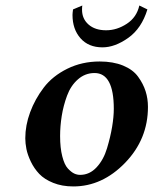

<svg xmlns="http://www.w3.org/2000/svg" viewBox="-20 -667 557 697"><path d="M198.2 -172.9Q198.2 -129.9 206.1 -99.4Q213.9 -68.8 226.3 -55.4Q238.8 -42 249.3 -37.1Q259.8 -32.2 271 -32.2Q305.2 -32.2 330.6 -59.6Q356 -86.9 368.4 -128.4Q380.9 -169.9 387 -206.5Q393.1 -243.2 393.1 -272Q393.1 -401.9 323.2 -401.9Q289.1 -401.9 262.9 -378.9Q236.8 -356 223.4 -319.6Q210 -283.2 204.1 -246.1Q198.2 -209 198.2 -172.9ZM71.8 -165Q71.8 -211.9 89.4 -259.5Q106.9 -307.1 138.9 -349.1Q170.9 -391.1 224.4 -417.5Q277.8 -443.8 341.8 -443.8Q390.6 -443.8 426.8 -429Q462.9 -414.1 481.4 -388.4Q500 -362.8 508.5 -335.9Q517.1 -309.1 517.1 -278.8Q517.1 -161.6 434.1 -75.9Q351.1 9.8 246.1 9.8Q205.1 9.8 173.1 -3.2Q141.1 -16.1 122.6 -35.6Q104 -55.2 92 -80.1Q80.1 -105 75.9 -126Q71.8 -147 71.8 -165ZM278.8 -647Q277.8 -641.1 277.8 -631.8Q277.8 -598.6 301.5 -577.9Q325.2 -557.1 365.2 -557.1Q404.3 -557.1 440.2 -580.6Q476.1 -604 485.8 -647L515.1 -632.8Q494.1 -564 445.6 -529.5Q397 -495.1 352.1 -495.1Q301.3 -495.1 272.2 -528.1Q243.2 -561 243.2 -612.8Q243.2 -618.7 245.1 -632.8Z"/></svg>

Font: Linux Libertine O
Style: Semibold Italic
Weight: 600
Italic angle: -11.5°
Designer: Philipp H. Poll
Foundry: Philipp H. Poll
Version: Version 5.1.2